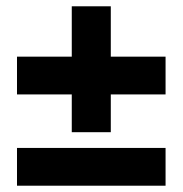

<svg xmlns="http://www.w3.org/2000/svg" viewBox="-20 -590 580 610"><path d="M208 -170V-290H34V-410H208V-570H332V-410H506V-290H332V-170ZM34 0V-120H506V0Z"/></svg>

Font: Assistant ExtraBold
Style: Regular
Weight: 800
Designer: Hebrew By Ben Nathan, Latin by Paul Hunt
Version: Version 3.000